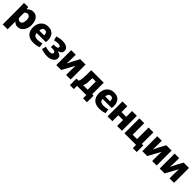

<svg xmlns="http://www.w3.org/2000/svg" viewBox="561 -2518 4728 4728"><g transform="rotate(45 2925.5 -154.0)"><path d="M55 -337Q55 -382 53.5 -431Q52 -480 51 -520L195 -524L206 -457H210Q238 -488 278 -510Q318 -532 368 -532Q431 -532 476 -499.5Q521 -467 545 -409Q569 -351 569 -273Q569 -187 540 -123Q511 -59 461.5 -23.5Q412 12 351 12Q310 12 279 -4Q248 -20 226 -47H224V224H55ZM303 -119Q337 -119 357.5 -139.5Q378 -160 386.5 -193Q395 -226 395 -264Q395 -340 368 -369Q341 -398 306 -398Q280 -398 258 -384.5Q236 -371 224 -353V-190Q227 -163 249 -141Q271 -119 303 -119Z M905 12Q772 12 701.5 -57.5Q631 -127 631 -254Q631 -326 659.5 -389.5Q688 -453 746 -492.5Q804 -532 893 -532Q962 -532 1009 -506.5Q1056 -481 1082 -437.5Q1108 -394 1115.5 -337.5Q1123 -281 1113 -218H796Q795 -163 832.5 -138Q870 -113 928 -113Q966 -113 1006 -120Q1046 -127 1077 -137L1094 -21Q1051 -5 1001 3.5Q951 12 905 12ZM888 -416Q844 -416 821 -384Q798 -352 798 -306H965Q965 -310 965.5 -313.5Q966 -317 966 -320Q966 -357 949 -386.5Q932 -416 888 -416Z M1380 8Q1338 8 1296.5 2Q1255 -4 1221 -13.5Q1187 -23 1167 -33L1196 -139Q1223 -130 1264.5 -121Q1306 -112 1347 -112Q1392 -112 1417 -126Q1442 -140 1442 -168Q1442 -189 1426 -200.5Q1410 -212 1387.5 -216Q1365 -220 1344 -220H1287L1291 -311H1339Q1353 -311 1376 -314.5Q1399 -318 1417.5 -329.5Q1436 -341 1436 -363Q1436 -410 1342 -410Q1312 -410 1280.5 -405Q1249 -400 1225 -392L1197 -498Q1229 -511 1279 -521.5Q1329 -532 1383 -532Q1477 -532 1536 -495.5Q1595 -459 1595 -391Q1595 -349 1565.5 -316.5Q1536 -284 1479 -270V-268Q1537 -258 1572 -230Q1607 -202 1607 -149Q1607 -101 1577 -66Q1547 -31 1495.5 -11.5Q1444 8 1380 8Z M1696 0V-520H1853V-361L1848 -215H1852Q1891 -298 1930.5 -375.5Q1970 -453 2010 -520H2196V0H2039V-175L2043 -321H2041Q2028 -298 1986 -218Q1944 -138 1866 0Z M2282 112V-118H2357Q2381 -172 2386.5 -233.5Q2392 -295 2392 -366V-520H2828V-118H2877V112H2740V0H2418V112ZM2551 -366Q2551 -294 2545 -234.5Q2539 -175 2514 -118H2670V-402H2551Z M3201 12Q3068 12 2997.5 -57.5Q2927 -127 2927 -254Q2927 -326 2955.5 -389.5Q2984 -453 3042 -492.5Q3100 -532 3189 -532Q3258 -532 3305 -506.5Q3352 -481 3378 -437.5Q3404 -394 3411.5 -337.5Q3419 -281 3409 -218H3092Q3091 -163 3128.5 -138Q3166 -113 3224 -113Q3262 -113 3302 -120Q3342 -127 3373 -137L3390 -21Q3347 -5 3297 3.5Q3247 12 3201 12ZM3184 -416Q3140 -416 3117 -384Q3094 -352 3094 -306H3261Q3261 -310 3261.5 -313.5Q3262 -317 3262 -320Q3262 -357 3245 -386.5Q3228 -416 3184 -416Z M3481 -520H3649V-318H3814V-520H3982V0H3814V-207H3649V0H3481Z M4070 0V-520H4238V-118H4390V-520H4558V-118H4610V112H4474V0Z M4692 0V-520H4849V-361L4844 -215H4848Q4887 -298 4926.5 -375.5Q4966 -453 5006 -520H5192V0H5035V-175L5039 -321H5037Q5024 -298 4982 -218Q4940 -138 4862 0Z M5297 0V-520H5454V-361L5449 -215H5453Q5492 -298 5531.5 -375.5Q5571 -453 5611 -520H5797V0H5640V-175L5644 -321H5642Q5629 -298 5587 -218Q5545 -138 5467 0Z"/></g></svg>

Font: Murecho
Style: Bold
Weight: 700
Designer: Neil Summerour
Foundry: Positype
Version: Version 1.010; ttfautohint (v1.8.3)